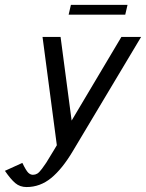

<svg xmlns="http://www.w3.org/2000/svg" viewBox="-41 -590 593 780"><path d="M0 0ZM66.9 169.9Q40 169.9 21 153.8Q2 137.7 -21 104L49.8 71.8Q64.9 103 73.7 111.6Q82.5 120.1 92.8 120.1Q102.1 120.1 110.1 115.5Q118.2 110.8 129.6 95.5Q141.1 80.1 147 70.8Q152.8 61.5 169.9 33.2Q174.3 25.9 176.8 22L189.9 0L131.8 -439.9H205.1L250 -100.1L452.1 -439.9H532.2L254.9 23.9Q211.9 96.2 167 133.1Q122.1 169.9 66.9 169.9ZM247.1 -570.3H477.1L467.8 -530.3H237.8Z"/></svg>

Font: Pfennig
Style: Italic
Weight: 500
Italic angle: -13°
Version: Version 20120410 ; ttfautohint (v0.8)